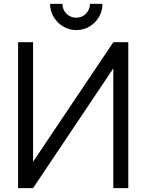

<svg xmlns="http://www.w3.org/2000/svg" viewBox="-20 -967 752 987"><path d="M506.5 -947Q507 -920 496.5 -895.5Q486 -871 467.5 -852.2Q449 -833.5 424.2 -822.8Q399.5 -812 372 -812.5Q344.5 -812.5 320 -823.2Q295.5 -834 277.2 -852.2Q259 -870.5 248.2 -895Q237.5 -919.5 237.5 -947H301Q301 -918 321.5 -896.5Q343 -876 372 -876Q401 -876 421.5 -896.5Q442.5 -917.5 442.5 -947ZM639.5 -750V0H562.5V-615.5L150 0H73V-750H150V-135.5L562.5 -750Z"/></svg>

Font: Russisch Sans
Style: Regular
Weight: 400
Designer: Michael Sharanda (font) & Cristiano Sobral (main changes)
Foundry: Michael Sharanda
Version: Version 2.00;October 25, 2020;FontCreator 13.0.0.2681 64-bit